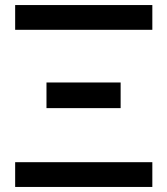

<svg xmlns="http://www.w3.org/2000/svg" viewBox="-20 -740 661 760"><path d="M583 -720V-622H40V-720ZM583 -98V0H40V-98ZM164 -413.5H457.5V-312H164Z"/></svg>

Font: Lato SemiBold
Style: Regular
Weight: 600
Designer: Lukasz Dziedzic with Adam Twardoch and Botio Nikoltchev
Foundry: tyPoland Lukasz Dziedzic
Version: Version 2.015; 2015-08-06; http://www.latofonts.com/